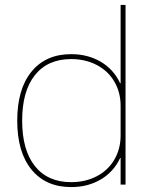

<svg xmlns="http://www.w3.org/2000/svg" viewBox="-20 -750 629 780"><path d="M50 -260Q50 -388 108 -459Q166 -530 269 -530Q337 -530 389.5 -499Q442 -468 468 -412H470V-730H490V0H470V-108H468Q442 -52 389.5 -21Q337 10 269 10Q166 10 108 -61Q50 -132 50 -260ZM269 -10Q327 -10 373 -34Q419 -58 444.5 -101.5Q470 -145 470 -200V-320Q470 -375 444.5 -418.5Q419 -462 373 -486Q327 -510 269 -510Q174 -510 122 -445Q70 -380 70 -260Q70 -140 122 -75Q174 -10 269 -10Z"/></svg>

Font: Enso Thin
Style: Regular
Weight: 100
Designer: Coji Morishita
Foundry: UNDERFOREST DESIGN
Version: Version 1.000